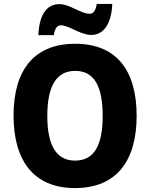

<svg xmlns="http://www.w3.org/2000/svg" viewBox="-20 -948 765 978"><path d="M175 -769H254C260 -809 275 -819 290 -819C332 -819 389 -770 445 -770C504 -770 547 -820 552 -928H473C466 -890 454 -878 437 -878C390 -878 336 -927 283 -927C211 -927 180 -863 175 -769ZM676 -358C676 -584 578 -725 363 -725C150 -725 49 -587 49 -359C49 -133 149 10 362 10C577 10 676 -133 676 -358ZM221 -358C221 -504 264 -587 363 -587C462 -587 503 -505 503 -358C503 -211 462 -130 362 -130C264 -130 221 -212 221 -358Z"/></svg>

Font: Noto Sans Lao SemiCondensed ExtraBold
Style: Regular
Weight: 800
Width: 4
Designer: Monotype Design Team
Foundry: Monotype Imaging Inc.
Version: Version 2.003